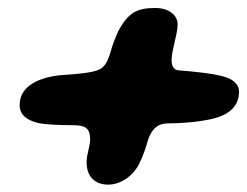

<svg xmlns="http://www.w3.org/2000/svg" viewBox="-20 -562 635 494"><path d="M258.5 -87C290 -87 321 -108.5 336.5 -137.5C343.5 -151 352 -171 357.5 -191C368 -231.5 387 -244 410 -244.5C444.5 -244.5 488.5 -247.5 527.5 -256.5C570.5 -267 595 -289.5 595 -326C595 -342 584.5 -355 562 -363C536 -372.5 473.5 -378.5 439.5 -381C427 -382 421.5 -392 421.5 -407.5C421.5 -433 437 -473.5 437 -499C437 -526.5 409.5 -541.5 380.5 -541.5C330.5 -541.5 310 -528.5 284.5 -482.5C276 -463 268.5 -444.5 263.5 -425C255.5 -399.5 247.5 -388 233 -382C216 -375 181 -371.5 141.5 -369C82.5 -364.5 30.5 -341.5 30.5 -292C30.5 -266 49.5 -252.5 78.5 -245.5C99.5 -241 139 -240 161 -240C197.5 -240 212 -236 212 -201C212 -191 203 -160.5 203 -149.5C201 -112.5 220 -87 258.5 -87Z"/></svg>

Font: Gluten
Style: Bold Italic
Weight: 700
Italic angle: -13°
Designer: Tyler Finck
Foundry: Etcetera Type Company
Version: Version 0.920